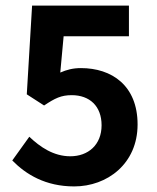

<svg xmlns="http://www.w3.org/2000/svg" viewBox="-20 -656 561 688"><path d="M246 12C364 12 473 -69 473 -210C473 -350 380 -412 270 -412C241 -412 219 -406 196 -396L208 -526H442V-636H95L76 -318L138 -278C177 -304 199 -315 237 -315C301 -315 344 -276 344 -207C344 -137 296 -96 232 -96C172 -96 124 -129 85 -166L24 -81C73 -31 143 12 246 12Z"/></svg>

Font: Source Sans Pro SemBd
Style: Regular
Weight: 700
Designer: Paul D. Hunt
Foundry: Adobe Systems Incorporated
Version: Version 2.020;PS 2.0;hotconv 1.0.86;makeotf.lib2.5.63406